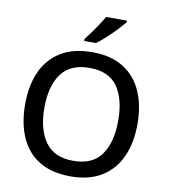

<svg xmlns="http://www.w3.org/2000/svg" viewBox="-100 -1025 985 1119"><g transform="rotate(10 392.5 -465.5)"><path d="M725 -358Q725 -247 688 -164.5Q651 -82 577 -36Q503 10 393 10Q280 10 206 -36Q132 -82 96 -165Q60 -248 60 -359Q60 -469 96.5 -551Q133 -633 207 -679Q281 -725 394 -725Q504 -725 577.5 -679.5Q651 -634 688 -551.5Q725 -469 725 -358ZM174 -358Q174 -230 227 -156Q280 -82 393 -82Q507 -82 559 -156Q611 -230 611 -358Q611 -486 559.5 -559Q508 -632 394 -632Q280 -632 227 -559Q174 -486 174 -358ZM560 -931Q545 -913 518 -884Q491 -855 460 -827Q429 -799 405 -781H335V-793Q350 -812 369 -838Q388 -864 406 -891.5Q424 -919 436 -941H560Z"/></g></svg>

Font: Noto Sans Arabic Med
Style: Regular
Weight: 500
Designer: Monotype Design Team, Nadine Chahine, Nizar Qandah and Khaled Hosny
Foundry: Monotype Imaging Inc.
Version: Version 2.012; ttfautohint (v1.8.4.7-5d5b)